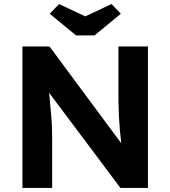

<svg xmlns="http://www.w3.org/2000/svg" viewBox="-20 -930 843 950"><path d="M91 0V-700H225L580 -221Q572 -285 568.5 -353.5Q565 -422 566 -512V-700H712V0H576L223 -471Q229 -406 232.5 -368Q236 -330 237 -304Q238 -278 238 -250V0ZM356 -755 226 -862 272 -910 402 -849 532 -910 578 -862 448 -755Z"/></svg>

Font: Readex Pro SemiBold
Style: Regular
Weight: 600
Designer: Bonnie Shaver-Troup, Thomas Jockin
Foundry: Lexend
Version: Version 1.204; ttfautohint (v1.8.4.7-5d5b)